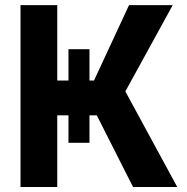

<svg xmlns="http://www.w3.org/2000/svg" viewBox="-20 -748 748 768"><path d="M253.9 -551.3H337.9V-176.8H253.9ZM62 0V-727.5H209V-425.8H356L496.1 -727.5H670.9L481.4 -382.3L689 0H512.2L367.2 -286.6H209V0Z"/></svg>

Font: Inter 20pt
Style: Bold
Weight: 700
Version: Version 4.001;git-66647c0bb